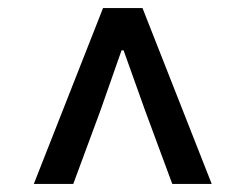

<svg xmlns="http://www.w3.org/2000/svg" viewBox="-20 -773 610 477"><path d="M236 -753H334L506 -316H408L341 -497L287 -648H282L229 -497L162 -316H64Z"/></svg>

Font: `nÑOSM
Style: Regular
Weight: 500
Designer: Ryoko NISHIZUKA ¬âXZm¬º[P (kana & ideographs); Paul D. Hunt (Latin, Greek & Cyrillic); Wenlong ZHANG _ e¬á¬ü¬ô (bopomof
Foundry: Adobe Systems Incorporated
Version: Version 1.00 June 24, 2014, initial release